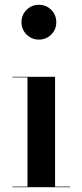

<svg xmlns="http://www.w3.org/2000/svg" viewBox="-20 -780 340 800"><path d="M69.5 -687.5Q69.5 -718 90.8 -739Q112 -760 142 -760Q172.5 -760 193.5 -739Q214.5 -718 214.5 -687.5Q214.5 -657 193.5 -636Q172.5 -615 142 -615Q112 -615 90.8 -636Q69.5 -657 69.5 -687.5ZM31.5 -2.5H94.5V-457.5H31.5V-460H209.5V-2.5H272V0H31.5Z"/></svg>

Font: Bodoni* 72pt Medium
Style: Regular
Weight: 500
Version: Version 2.3